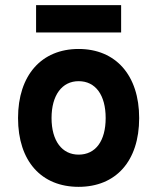

<svg xmlns="http://www.w3.org/2000/svg" viewBox="-20 -713 610 745"><path d="M120 -587H450V-693H120ZM285 12C429 12 520 -87 520 -255C520 -421 429 -523 285 -523C141 -523 50 -421 50 -255C50 -87 141 12 285 12ZM285 -113C221 -113 180 -166 180 -255C180 -344 221 -398 285 -398C351 -398 390 -344 390 -255C390 -166 351 -113 285 -113Z"/></svg>

Font: Overpass ExtraBold
Style: Regular
Weight: 800
Designer: Delve Withrington, Thomas Jockin
Foundry: Delve Fonts
Version: Version 3.000;DELV;Overpass